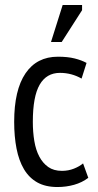

<svg xmlns="http://www.w3.org/2000/svg" viewBox="-20 -740 396 772"><path d="M335 -25Q310 -6 278 3Q246 12 211 12Q163 12 130 -6.5Q97 -25 76.5 -59.5Q56 -94 46.5 -142.5Q37 -191 37 -250Q37 -378 82.5 -445Q128 -512 213 -512Q252 -512 280 -505Q308 -498 328 -487L308 -424Q268 -447 221 -447Q167 -447 139.5 -399.5Q112 -352 112 -250Q112 -209 118 -173Q124 -137 138 -110.5Q152 -84 174 -68.5Q196 -53 229 -53Q255 -53 277.5 -62Q300 -71 314 -83ZM232 -720H310V-699L228 -571H185Z"/></svg>

Font: PT Sans Narrow
Style: Regular
Weight: 400
Width: 3
Designer: A.Korolkova, O.Umpeleva, V.Yefimov
Foundry: ParaType Ltd
Version: Version 2.003W OFL